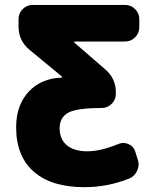

<svg xmlns="http://www.w3.org/2000/svg" viewBox="-20 -775 634 784"><path d="M491.2 -754.9Q514.6 -754.9 531.7 -737.8Q548.8 -720.7 548.8 -697.3V-663.1Q548.8 -639.6 531.7 -622.6Q514.6 -605.5 491.2 -605.5H285.2Q284.2 -605.5 283.2 -603.5Q282.2 -601.6 284.2 -600.6L409.2 -492.2Q453.1 -455.1 453.1 -397.5V-391.6Q453.1 -368.2 436 -351.1Q418.9 -334 395.5 -334Q293.9 -334 258.8 -314.9Q223.6 -295.9 223.6 -251Q223.6 -206.1 253.4 -181.6Q283.2 -157.2 336.9 -157.2Q390.6 -157.2 461.9 -186.5Q472.7 -191.4 483.4 -191.4Q494.1 -191.4 504.9 -186.5Q525.4 -177.7 532.2 -156.2L542 -125Q545.9 -114.3 545.9 -104.5Q545.9 -90.8 540 -78.1Q530.3 -55.7 507.8 -45.9Q418.9 -10.7 324.2 -10.7Q190.4 -10.7 118.2 -73.7Q45.9 -136.7 45.9 -254.9Q45.9 -347.7 99.6 -403.3Q150.4 -455.1 230.5 -458Q232.4 -458 233.4 -460Q234.4 -461.9 232.4 -462.9L99.6 -572.3Q55.7 -609.4 55.7 -667V-697.3Q55.7 -720.7 72.8 -737.8Q89.8 -754.9 113.3 -754.9Z"/></svg>

Font: Gen Jyuu Gothic Heavy
Style: Bold
Weight: 900
Designer: [Source Han Sans]
Ryoko NISHIZUKA  (kana & ideographs); Paul D. Hunt (Latin, Greek & Cyrillic); Wenlong ZHANG  (bopomofo
Version: Version 1.002.20150607